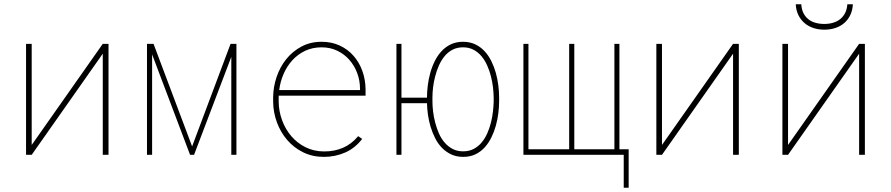

<svg xmlns="http://www.w3.org/2000/svg" viewBox="-20 -737 4241 914"><path d="M469.2 -528.3H496.6V0H469.2V-481.4L130.9 0H104V-528.3H130.9V-46.9Z M894.5 -40 1077.6 -528.3H1105.5V0H1081.1V-466.3L903.8 0H884.8L704.1 -478V0H679.7V-528.3H710.9Z M1521.5 9.8Q1467.3 9.8 1423.1 -12Q1378.9 -33.7 1347.4 -70.3Q1315.9 -106.9 1298.3 -154.3Q1280.8 -201.7 1280.3 -252.9V-274.4Q1280.8 -323.7 1296.9 -371.1Q1313 -418.5 1342.8 -455.6Q1372.6 -492.7 1415 -515.4Q1457.5 -538.1 1511.2 -538.1Q1559.1 -538.1 1597.7 -520Q1636.2 -502 1663.3 -470.9Q1690.4 -439.9 1705.1 -398.9Q1719.7 -357.9 1720.2 -312.5V-281.7H1306.6V-274.4V-252.9Q1307.1 -207.5 1322.8 -164.8Q1338.4 -122.1 1366.5 -89.1Q1394.5 -56.2 1433.8 -36.4Q1473.1 -16.6 1521.5 -16.1Q1570.8 -15.6 1612.1 -33.2Q1653.3 -50.8 1685.1 -88.9L1704.1 -75.7Q1670.4 -31.7 1623.3 -11Q1576.2 9.8 1521.5 9.8ZM1511.2 -511.7Q1467.3 -511.7 1432.1 -494.9Q1397 -478 1371.3 -449.7Q1345.7 -421.4 1329.8 -384.5Q1314 -347.7 1309.1 -308.1H1693.8V-314.5Q1693.8 -353.5 1680.4 -389.2Q1667 -424.8 1643.1 -452.1Q1619.1 -479.5 1585.4 -495.6Q1551.8 -511.7 1511.2 -511.7Z M1891.1 -272H2012.7V-274.4Q2012.7 -300.3 2016.4 -330.1Q2020 -359.9 2028.1 -389.2Q2036.1 -418.5 2049.3 -445.3Q2062.5 -472.2 2081.5 -492.9Q2100.6 -513.7 2126 -525.9Q2151.4 -538.1 2184.1 -538.1Q2216.8 -538.1 2242.4 -525.9Q2268.1 -513.7 2287.1 -492.9Q2306.2 -472.2 2319.3 -445.3Q2332.5 -418.5 2340.6 -389.2Q2348.6 -359.9 2352.3 -330.1Q2356 -300.3 2356 -274.4V-253.9Q2356 -228 2352.3 -198.2Q2348.6 -168.5 2340.6 -139.2Q2332.5 -109.9 2319.3 -83Q2306.2 -56.2 2287.4 -35.4Q2268.6 -14.6 2243.2 -2.4Q2217.8 9.8 2185.1 9.8Q2152.8 9.8 2127.9 -2Q2103 -13.7 2084 -33.2Q2064.9 -52.7 2051.8 -78.6Q2038.6 -104.5 2030 -132.8Q2021.5 -161.1 2017.3 -190.2Q2013.2 -219.2 2012.7 -245.6H1891.1V0H1867.2V-528.3H1891.1ZM2038.6 -253.9Q2038.6 -231.9 2041.7 -205.8Q2044.9 -179.7 2051.8 -153.3Q2058.6 -127 2069.3 -102.3Q2080.1 -77.6 2096.4 -58.6Q2112.8 -39.6 2134.5 -28.1Q2156.2 -16.6 2185.1 -16.6Q2213.4 -16.6 2235.1 -28.1Q2256.8 -39.6 2272.7 -58.6Q2288.6 -77.6 2299.6 -102.3Q2310.5 -127 2317.1 -153.3Q2323.7 -179.7 2326.7 -205.8Q2329.6 -231.9 2330.1 -253.9V-274.4Q2329.6 -296.4 2326.7 -322.3Q2323.7 -348.1 2316.9 -374.5Q2310.1 -400.9 2299.1 -425.5Q2288.1 -450.2 2272 -469.5Q2255.9 -488.8 2234.1 -500.2Q2212.4 -511.7 2184.1 -511.7Q2155.8 -511.7 2134 -500.2Q2112.3 -488.8 2096.4 -469.5Q2080.6 -450.2 2069.6 -425.5Q2058.6 -400.9 2051.8 -374.5Q2044.9 -348.1 2041.7 -322Q2038.6 -295.9 2038.6 -274.4Z M2495.6 -528.3V-26.4H2689.5V-528.3H2713.9V-26.4H2904.8V-528.3H2928.7V-26.4H2972.7V156.7H2949.2V0H2471.7V-528.3Z M3469.7 -528.3H3497.1V0H3469.7V-481.4L3131.3 0H3104.5V-528.3H3131.3V-46.9Z M4069.8 -528.3H4097.2V0H4069.8V-481.4L3731.4 0H3704.6V-528.3H3731.4V-46.9ZM4040 -716.8Q4038.6 -688 4027.8 -665.5Q4017.1 -643.1 3999 -627.4Q3981 -611.8 3956.8 -603.8Q3932.6 -595.7 3904.3 -595.7Q3876 -595.7 3851.8 -603.8Q3827.6 -611.8 3809.6 -627.4Q3791.5 -643.1 3780.5 -665.5Q3769.5 -688 3768.1 -716.8H3794.4Q3795.9 -692.9 3804.4 -675.3Q3813 -657.7 3827.4 -646Q3841.8 -634.3 3861.3 -628.7Q3880.9 -623 3904.3 -623Q3926.8 -623 3946.3 -628.9Q3965.8 -634.8 3980.2 -646.5Q3994.6 -658.2 4003.4 -675.8Q4012.2 -693.4 4013.7 -716.8Z"/></svg>

Font: Roboto Mono Thin
Style: Regular
Weight: 250
Designer: Google
Version: Version 2.000985; 2015; ttfautohint (v1.3)